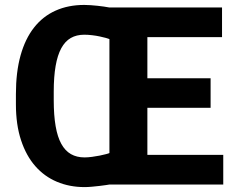

<svg xmlns="http://www.w3.org/2000/svg" viewBox="-20 -741 951 771"><path d="M825.7 -308.1H571.8V-119.1H876.5V0H419.4Q416.5 0.5 405.5 2.2Q394.5 3.9 379.9 5.6Q365.2 7.3 348.9 8.8Q332.5 10.3 319.3 10.3Q259.3 10.3 208.7 -11Q158.2 -32.2 121.6 -74Q85 -115.7 64.5 -178Q43.9 -240.2 43.9 -322.3V-363.3Q43.9 -451.2 62.5 -518.1Q81.1 -585 116.5 -630.1Q151.9 -675.3 202.9 -698.2Q253.9 -721.2 318.4 -721.2Q330.6 -721.2 344.2 -720.2Q357.9 -719.2 371.3 -717.8Q384.8 -716.3 397.2 -714.6Q409.7 -712.9 419.4 -710.9H871.6V-591.8H571.8V-426.8H825.7ZM419.4 -584Q415 -585.9 404.5 -588.9Q394 -591.8 380.1 -594.7Q366.2 -597.7 349.9 -599.6Q333.5 -601.6 318.4 -601.6Q287.1 -601.6 264.2 -588.4Q241.2 -575.2 226.1 -547.4Q210.9 -519.5 203.4 -476.3Q195.8 -433.1 195.8 -372.6V-338.9Q195.8 -277.8 203.4 -234.4Q210.9 -190.9 226.3 -163.1Q241.7 -135.3 264.9 -122.1Q288.1 -108.9 319.3 -108.9Q333 -108.9 349.4 -111.1Q365.7 -113.3 380.4 -116.2Q395 -119.1 406 -122.1Q417 -125 419.4 -126.5Z"/></svg>

Font: Ufes Sans ExtraBold
Style: Regular
Weight: 800
Designer: Ricardo Esteves & Filipe Motta
Foundry: ProDesignUfes - Ricardo Esteves, Filipe Motta (This is a derivative work, based on Roboto family, by Christian Robertson
Version: Version 2.0